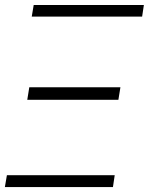

<svg xmlns="http://www.w3.org/2000/svg" viewBox="-52 -756 602 776"><path d="M-32.3 0 -24.1 -47.9H411.6L404.5 0ZM76.3 -688.9 84.2 -735.8H529.5L522.4 -688.9ZM58.2 -352.6 66.4 -403.4H434.7L426.5 -352.6Z"/></svg>

Font: Inter UI Extra Light
Style: Italic
Weight: 200
Italic angle: -9.39999°
Designer: Rasmus Andersson
Foundry: rsms
Version: 3.2;8d6f07862